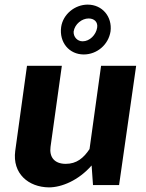

<svg xmlns="http://www.w3.org/2000/svg" viewBox="-20 -802 631 832"><path d="M459 -666C467 -730 423 -782 360 -782C304 -782 253 -740 245 -685C236 -618 280 -566 343 -566C400 -566 450 -608 459 -666ZM401 -682C396 -651 369 -623 338 -623C315 -623 298 -642 299 -665C304 -698 335 -722 364 -722C388 -722 405 -707 401 -682ZM192 10C247 10 320 -20 377 -85L383 0H496L570 -517H418L368 -156C342 -117 312 -92 265 -92C215 -92 193 -122 199 -166L248 -517H97L46 -148C33 -50 103 9 192 10Z"/></svg>

Font: United Sans
Style: Bold Italic
Weight: 700
Italic angle: -8°
Designer: Pablo Impallari, Rodrigo Fuenzalida (Modified by Dan O. Williams)
Version: Version 1.000;PS 001.000;hotconv 1.0.88;makeotf.lib2.5.64775